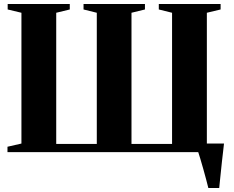

<svg xmlns="http://www.w3.org/2000/svg" viewBox="-20 -763 1174 963"><path d="M1025 180Q1020.5 162 1013.8 136.5Q1007 111 999.5 84.2Q992 57.5 985 34.2Q978 11 973.5 -2.5L952.5 -43H1103.5Q1101.5 -24.5 1098.8 -1.2Q1096 22 1093.2 47.2Q1090.5 72.5 1088 97Q1085.5 121.5 1083.2 143Q1081 164.5 1079.5 180ZM17.5 0V-27L87.5 -43V-699L18.5 -715.5V-743H330V-715.5L262 -699V-41H465.5V-699L399 -715.5V-743H707V-715.5L639.5 -699V-41H843V-699L776.5 -715.5V-743H1086.5V-715.5L1017.5 -699V-43L1088 -27V0Z"/></svg>

Font: Merriweather 120pt ExtraBold
Style: Regular
Weight: 800
Version: Version 2.100